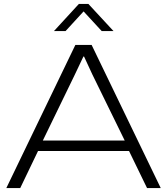

<svg xmlns="http://www.w3.org/2000/svg" viewBox="-20 -958 851 978"><path d="M12.2 0 363.8 -729H446.8L798.8 0H729L637.2 -189H173.8L83 0ZM198.2 -242.2H615.2L450.2 -579.1L408.2 -669.9H404.8L360.8 -577.1ZM254.9 -799.8 381.8 -938H430.2L558.1 -799.8H498L405.8 -899.9L314 -799.8Z"/></svg>

Font: Lumene Sans Expanded Light
Style: Regular
Weight: 300
Width: 7
Designer: Deni Anggara
Version: Version 1.003;Glyphs 3.1.2 (3151)